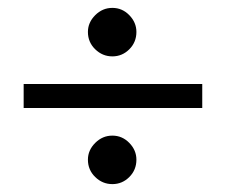

<svg xmlns="http://www.w3.org/2000/svg" viewBox="-20 -497 573 487"><path d="M203 -92Q203 -116 221.5 -134.5Q240 -153 265 -153Q290 -153 308 -134.5Q326 -116 326 -92Q326 -66 308 -48Q290 -30 265 -30Q240 -30 221.5 -48Q203 -66 203 -92ZM203 -416Q203 -440 221.5 -458.5Q240 -477 265 -477Q290 -477 308 -458.5Q326 -440 326 -416Q326 -390 308 -372Q290 -354 265 -354Q240 -354 221.5 -372Q203 -390 203 -416ZM493 -284V-223H40V-284Z"/></svg>

Font: Ek Mukta
Style: Regular
Weight: 400
Designer: Girish Dalvi and Yashodeep Gholap
Foundry: Ek Type
Version: Version 2.538;PS 1.001;hotconv 16.6.51;makeotf.lib2.5.65220;